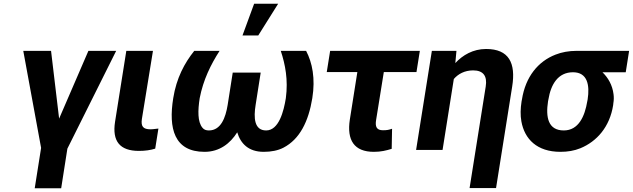

<svg xmlns="http://www.w3.org/2000/svg" viewBox="-20 -799 3372 1023"><path d="M104 -528 199 -11 165 204H306L339 -7L599 -528H451L295 -167L252 -528Z M593 -150C577 -47 618 5 720 5C754 5 781 1 807 -7L824 -114L806 -112C799 -111 791 -110 782 -110C743 -110 730 -125 736 -165L795 -528H653Z M903 -276C877 -115 908 10 1070 10C1150 10 1207 -35 1244 -94C1262 -34 1304 10 1385 10C1425 10 1461 3 1490 -12C1577 -57 1624 -152 1644 -276C1661 -381 1644 -465 1611 -528H1476C1500 -455 1516 -374 1503 -276C1492 -207 1466 -104 1398 -104C1334 -104 1331 -172 1342 -240L1369 -412H1220L1193 -240C1182 -172 1157 -104 1093 -104C1078 -104 1067 -108 1059 -118C1032 -150 1034 -211 1044 -276C1063 -374 1103 -455 1150 -528H1015C963 -463 920 -383 903 -276ZM1272 -610H1356L1462 -779H1334Z M1721 -415H1884L1844 -162C1827 -52 1867 10 1972 10C2010 10 2038 3 2067 -6L2069 -113C2051 -107 2042 -105 2020 -105C1986 -105 1978 -125 1984 -160L2025 -415H2199L2217 -528H1739Z M2197 0H2338L2398 -378C2421 -405 2456 -424 2501 -424C2555 -424 2577 -394 2568 -338L2482 203H2623L2709 -338C2729 -463 2692 -538 2570 -538C2500 -538 2445 -505 2406 -463L2412 -528H2281Z M2759 -259C2753 -220 2752 -185 2758 -152C2775 -58 2841 10 2966 10C3005 10 3040 4 3072 -9C3160 -45 3229 -123 3247 -239L3248 -249C3251 -266 3251 -282 3249 -297C3243 -346 3220 -385 3190 -414H3314L3332 -528H3051C3011 -528 2973 -521 2940 -508C2847 -472 2780 -390 2761 -269ZM2900 -259 2902 -269C2915 -349 2953 -414 3033 -414C3110 -414 3123 -346 3111 -269L3109 -259C3096 -180 3063 -104 2984 -104C2900 -104 2887 -175 2900 -259Z"/></svg>

Font: Asimov Pro
Style: BdObl
Weight: 700
Designer: Google
Version: Version 2.000980; 2014